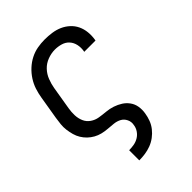

<svg xmlns="http://www.w3.org/2000/svg" viewBox="-218 -624 936 936"><g transform="rotate(-45 250.0 -156.5)"><path d="M177 215V145H178Q194 145 211 142Q228 139 243 130Q258 121 268 106Q278 91 280 74Q284 55 275.5 37.5Q267 20 251 11.5Q235 3 215.5 1Q196 -1 176.5 -2.5Q157 -4 139 -8.5Q121 -13 105 -22Q89 -31 76 -43.5Q63 -56 53.5 -71.5Q44 -87 39 -105Q34 -123 31.5 -142Q29 -161 31 -180.5Q33 -200 36 -219L56 -339Q60 -364 68 -388.5Q76 -413 90.5 -435.5Q105 -458 125 -476.5Q145 -495 168.5 -507Q192 -519 217 -523.5Q242 -528 267 -528Q292 -528 316.5 -524.5Q341 -521 362.5 -511.5Q384 -502 401.5 -486Q419 -470 429 -449Q439 -428 441.5 -403.5Q444 -379 440 -354L439 -349H361L362 -352Q366 -374 361.5 -395Q357 -416 343.5 -431Q330 -446 309.5 -452Q289 -458 268 -458Q243 -458 217.5 -448.5Q192 -439 174 -420Q156 -401 146.5 -376.5Q137 -352 133 -328L113 -208Q109 -185 110 -162.5Q111 -140 119.5 -120.5Q128 -101 146 -88.5Q164 -76 186 -72.5Q208 -69 230.5 -67Q253 -65 274 -58Q295 -51 313 -39.5Q331 -28 343.5 -10.5Q356 7 359.5 29Q363 51 359 74Q356 94 348.5 114Q341 134 327.5 151Q314 168 296.5 181Q279 194 259 201.5Q239 209 218.5 212Q198 215 178 215Z"/></g></svg>

Font: Iosevka SS18
Style: Italic
Weight: 400
Italic angle: -9°
Monospace: yes
Designer: Belleve Invis
Foundry: Belleve Invis
Version: Version 25.1.1; ttfautohint (v1.8.4)